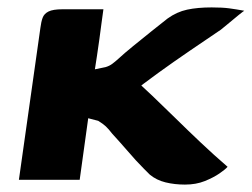

<svg xmlns="http://www.w3.org/2000/svg" viewBox="-20 -485 679 518"><path d="M479 13Q451 13 426.5 7Q402 1 384 -14Q378 -20 368 -30Q358 -40 346.5 -52.5Q335 -65 324 -78Q313 -91 302 -103Q291 -115 283 -124Q273 -137 265.5 -144Q258 -151 245 -159L218 -166L195 0H31L89 -410Q91 -426 95 -437Q99 -448 111 -454Q123 -460 149 -460Q176 -460 204 -460Q232 -460 259 -460Q257 -445 254 -423.5Q251 -402 248 -378.5Q245 -355 241.5 -333.5Q238 -312 236 -298L265 -304Q275 -307 282.5 -312.5Q290 -318 300 -327Q315 -341 339 -360.5Q363 -380 388.5 -400.5Q414 -421 432 -435Q457 -453 485 -459Q513 -465 551 -465Q580 -465 598.5 -462.5Q617 -460 639 -456Q637 -455 624.5 -445Q612 -435 598.5 -423.5Q585 -412 576 -405Q536 -378 492 -348Q448 -318 406.5 -288Q365 -258 330 -230L338 -276Q361 -255 390.5 -227Q420 -199 453 -166.5Q486 -134 522 -100Q558 -66 594 -35Q588 -28 572 -17Q556 -6 532.5 3.5Q509 13 479 13Z"/></svg>

Font: Genos
Style: Bold Italic
Weight: 700
Italic angle: -8°
Version: Version 1.010